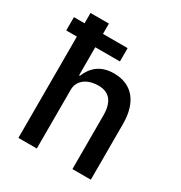

<svg xmlns="http://www.w3.org/2000/svg" viewBox="-173 -863 927 985"><g transform="rotate(30 290.0 -370.0)"><path d="M78 0V-600H15V-679H78V-740H187V-679H333V-600H187V-434H192C215 -490 258 -532 338 -532C446 -532 507 -459 507 -330V0H398V-317C398 -398 365 -438 300 -438C272 -438 243 -431 222 -416C201 -401 187 -378 187 -349V0Z"/></g></svg>

Font: Plexus Sans Medium
Style: Regular
Weight: 500
Version: Version 2.001;PS 002.001;hotconv 1.0.70;makeotf.lib2.5.58329